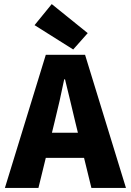

<svg xmlns="http://www.w3.org/2000/svg" viewBox="-20 -919 640 939"><path d="M4 0 204 -651H396L596 0H427L348 -323Q337 -371 323.5 -426Q310 -481 298 -531H294Q284 -481 271.5 -426Q259 -371 247 -323L168 0ZM142 -147V-270H456V-147ZM338 -677 149 -796 233 -899 409 -757Z"/></svg>

Font: Source Code Pro ExtraBold
Style: Regular
Weight: 800
Monospace: yes
Designer: Paul D. Hunt, Teo Tuominen
Foundry: Adobe Systems Incorporated
Version: Version 1.018;hotconv 1.0.116;makeotfexe 2.5.65601